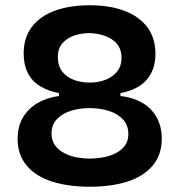

<svg xmlns="http://www.w3.org/2000/svg" viewBox="-20 -695 682 730"><path d="M321 15Q239 15 177 -5Q115 -25 81 -66Q47 -107 47 -167Q47 -214 67 -248Q87 -282 122.5 -303Q158 -324 204 -330V-337L321 -357L438 -338V-330Q484 -325 519.5 -305Q555 -285 575 -250Q595 -215 595 -167Q595 -107 561 -66Q527 -25 465.5 -5Q404 15 321 15ZM322 -92Q345 -92 370.5 -96.5Q396 -101 418 -111.5Q440 -122 454 -140Q468 -158 468 -185Q468 -219 447.5 -241Q427 -263 393.5 -273.5Q360 -284 321 -284Q282 -284 249 -273.5Q216 -263 196 -241.5Q176 -220 176 -187Q176 -160 189.5 -142Q203 -124 225 -112.5Q247 -101 272.5 -96.5Q298 -92 322 -92ZM321 -381Q352 -381 379.5 -391Q407 -401 424.5 -422Q442 -443 442 -476Q442 -502 430.5 -520Q419 -538 400.5 -548.5Q382 -559 360.5 -564Q339 -569 319 -569Q292 -569 264.5 -560.5Q237 -552 218.5 -532Q200 -512 200 -478Q200 -444 217 -422.5Q234 -401 261.5 -391Q289 -381 321 -381ZM321 -302 204 -327V-341Q162 -349 131.5 -368Q101 -387 85.5 -418Q70 -449 70 -491Q70 -553 102 -594Q134 -635 190.5 -655Q247 -675 321 -675Q398 -675 454 -653.5Q510 -632 540.5 -591Q571 -550 571 -490Q571 -431 538.5 -392.5Q506 -354 438 -341V-329Z"/></svg>

Font: Bricolage Grotesque 28pt SemiBold
Style: Regular
Weight: 600
Version: Version 1.001;gftools[0.9.33.dev8+g029e19f]